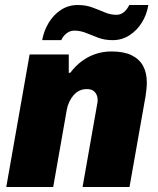

<svg xmlns="http://www.w3.org/2000/svg" viewBox="-20 -745 631 765"><path d="M5 0 98 -528H254V-455H260Q281 -483 307 -502Q333 -521 362.5 -530.5Q392 -540 424 -540Q473 -540 504 -525Q535 -510 550 -482.5Q565 -455 565 -416Q565 -403 563.5 -389.5Q562 -376 560 -362L496 0H309L367 -329Q368 -333 368.5 -337.5Q369 -342 369 -346Q369 -359 364 -369Q359 -379 350 -384.5Q341 -390 326 -390Q309 -390 296 -383.5Q283 -377 273 -365.5Q263 -354 256 -339Q249 -324 246 -307L192 0ZM148 -585Q155 -623 174.5 -655Q194 -687 223.5 -706Q253 -725 290 -725Q322 -725 347.5 -715.5Q373 -706 396.5 -696Q420 -686 444 -686Q461 -686 474 -697Q487 -708 495 -725H571Q565 -687 545.5 -655.5Q526 -624 496 -604.5Q466 -585 429 -585Q397 -585 372 -594.5Q347 -604 323.5 -613.5Q300 -623 276 -623Q259 -623 245 -612Q231 -601 224 -585Z"/></svg>

Font: Archivo SemiCondensed Black
Style: Italic
Weight: 900
Width: 4
Italic angle: -10°
Designer: Hector Gatti
Foundry: Omnibus-Type
Version: Version 2.001